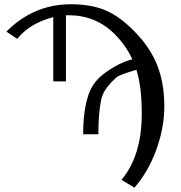

<svg xmlns="http://www.w3.org/2000/svg" viewBox="-20 -718 842 894"><path d="M545.9 119.1Q640.1 7.3 640.1 -189.9Q640.1 -313 615.2 -393.1Q537.1 -370.1 523.9 -358.9Q460 -302.7 451.2 -253.9Q438 -191.9 438 -92.8H367.2Q367.2 -210.9 395 -285.2Q417 -342.3 472.2 -380.9Q538.1 -427.7 596.2 -441.9Q567.4 -504.9 515.1 -558.1Q426.3 -647 300.8 -647Q300.8 -647 287.1 -647V-338.9H228V-638.2Q118.2 -609.4 60.1 -537.1L9.8 -570.8Q135.7 -697.8 309.1 -698.2Q407.2 -698.2 474.1 -668.7Q541 -639.2 607.9 -569.8Q678.7 -498 711.9 -414.6Q745.1 -331.1 745.1 -222.2Q745.1 -123 707.5 -20Q669.9 83 606 155.8Q545.9 120.1 545.9 119.1Z"/></svg>

Font: Linux Libertine O
Style: Regular
Weight: 400
Designer: Philipp H. Poll
Foundry: Philipp H. Poll
Version: Version 5.3.0